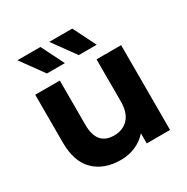

<svg xmlns="http://www.w3.org/2000/svg" viewBox="-171 -899 1029 1055"><g transform="rotate(-30 343.5 -371.5)"><path d="M614 -538V0H466V-64Q435 -29 392 -10.5Q349 8 299 8Q193 8 131 -53Q69 -114 69 -234V-538H225V-257Q225 -127 334 -127Q390 -127 424 -163.5Q458 -200 458 -272V-538ZM79 -751H225L297 -607H183ZM281 -751H427L499 -607H385Z"/></g></svg>

Font: mBank
Style: Bold
Weight: 700
Designer: Julieta Ulanovsky
Foundry: Julieta Ulanovsky
Version: Version 7.200